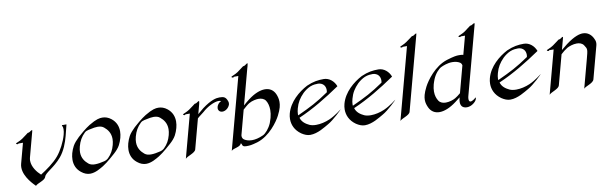

<svg xmlns="http://www.w3.org/2000/svg" viewBox="-45 -1076 4823 1525"><g transform="rotate(-10 2366.5 -313.5)"><path d="M194.4 -421.4C190 -421.4 187.5 -419.4 174.4 -410.6C168.2 -405.8 157.4 -405.3 157.4 -405.3C157.4 -405.3 131.4 -384.8 106.1 -367.2C81.5 -349.5 51.5 -343.2 51.5 -337.7C51.5 -333.6 61.3 -330.6 64.1 -330.6C67.5 -330.6 70.2 -335 70.2 -335H106.8L63.5 -173.3C60.8 -163.5 59.6 -153.6 59.6 -143.8C59.6 -63.3 140.3 10 149.4 20C165.2 1 226.2 -9.8 233.8 -38.1C242.2 -69.3 312.8 -96.2 374.2 -168.5C414.2 -215.8 436.1 -277.3 449.8 -328.6C459.8 -365.7 467.3 -399.4 472.4 -418.5C466.8 -419.4 453.4 -418.5 444.6 -418.5C439.2 -418.5 436.3 -420.4 435.7 -418C435.4 -417 435.1 -414.1 437 -412.1C441 -405.7 442.9 -396.6 442.9 -385.4C442.9 -372.7 440.5 -357.5 436 -340.8C421.9 -288.1 387.1 -220.2 352.8 -179.7C315.3 -134.8 253.4 -91.3 204.6 -60.5C174.6 -87.3 137.8 -134 137.8 -184.3C137.8 -192.8 138.9 -201.4 141.2 -210L193.2 -404.3C197 -418.5 197.8 -421.4 194.4 -421.4Z M637 -345.2C678.7 -355 699.2 -356.9 711.4 -356.9C731.9 -356.9 750.3 -352.5 763.3 -340.8C789.5 -319.4 812.7 -289 812.7 -241.4C812.7 -227.2 810.6 -211.4 805.9 -193.8C794.9 -152.8 779 -124.5 750.4 -96.2C741.9 -87.9 728.2 -80.6 716.8 -78.1C690.7 -71.8 665 -66.9 641.5 -66.9C621.5 -66.9 603.5 -70.8 589.5 -82.5C563.6 -104.1 539.8 -134.1 539.8 -181.6C539.8 -195.3 541.8 -210.6 546.4 -227.5C557.8 -270 575.4 -301.3 605 -329.6C613.1 -337.9 625.1 -342.8 637 -345.2ZM803.8 -124C823.6 -141.6 842.5 -162.6 853.3 -183.1C862.3 -200.2 869.8 -219.2 875.1 -238.8C879.6 -255.8 882.4 -273.5 882.4 -291C882.4 -329.2 869.3 -366.9 833.2 -396C809.5 -415 785.1 -422.4 761.7 -422.4C739.7 -422.4 713.4 -418.9 652.8 -382.3C618.5 -361.8 563.8 -314.5 551.9 -302.7C530.8 -282.2 510.8 -260.7 500 -240.2C491 -223.1 483.1 -204.6 477.7 -184.6C473.2 -167.7 470.5 -150.1 470.5 -132.6C470.5 -94.4 483.6 -56.6 519.7 -27.8C543.3 -8.3 567.4 0 590.9 0C633.8 0 674 -25.9 700 -41C739.8 -65.4 795.5 -116.7 803.8 -124Z M1088.6 -345.2C1130.3 -355 1150.9 -356.9 1163.1 -356.9C1183.6 -356.9 1201.9 -352.5 1214.9 -340.8C1241.1 -319.4 1264.3 -289 1264.3 -241.4C1264.3 -227.2 1262.3 -211.4 1257.6 -193.8C1246.6 -152.8 1230.7 -124.5 1202.1 -96.2C1193.5 -87.9 1179.8 -80.6 1168.4 -78.1C1142.3 -71.8 1116.6 -66.9 1093.2 -66.9C1073.2 -66.9 1055.2 -70.8 1041.2 -82.5C1015.2 -104.1 991.5 -134.1 991.5 -181.6C991.5 -195.3 993.5 -210.6 998 -227.5C1009.4 -270 1027.1 -301.3 1056.6 -329.6C1064.7 -337.9 1076.8 -342.8 1088.6 -345.2ZM1255.5 -124C1275.3 -141.6 1294.1 -162.6 1305 -183.1C1314 -200.2 1321.5 -219.2 1326.7 -238.8C1331.3 -255.8 1334 -273.5 1334 -291C1334 -329.2 1320.9 -366.9 1284.9 -396C1261.2 -415 1236.8 -422.4 1213.3 -422.4C1191.4 -422.4 1165 -418.9 1104.5 -382.3C1070.1 -361.8 1015.5 -314.5 1003.5 -302.7C982.4 -282.2 962.5 -260.7 951.6 -240.2C942.7 -223.1 934.8 -204.6 929.4 -184.6C924.9 -167.7 922.1 -150.1 922.1 -132.6C922.1 -94.4 935.2 -56.6 971.4 -27.8C995 -8.3 1019.1 0 1042.5 0C1085.5 0 1125.6 -25.9 1151.7 -41C1191.4 -65.4 1247.1 -116.7 1255.5 -124Z M1706 -418.5C1679.2 -418.5 1637.5 -410.6 1564.9 -356.4L1517.7 -316.9L1538.4 -394C1541.6 -406.2 1543.4 -418.5 1540.5 -418.5C1535.1 -418.5 1527.1 -412.1 1521.2 -408.2C1514.5 -403.3 1503.6 -402.8 1503.6 -402.8C1503.6 -402.8 1477 -381.8 1451.8 -364.3C1430.6 -349.1 1398.8 -339.8 1397.8 -335.9C1396.6 -331.5 1407.3 -327.6 1410.7 -327.6C1413.6 -327.6 1416.5 -333 1416.5 -333H1452.2L1358.9 15.1C1375.4 -4.4 1437.4 -17.1 1444.8 -44.9L1508.9 -284.2C1522.4 -297.9 1549.5 -315.4 1561.8 -326.7C1601.4 -363.3 1659.4 -392.1 1694.6 -392.1C1702.4 -392.1 1709.3 -390.6 1713.8 -387.2C1697.3 -380.4 1683.3 -364.7 1678.8 -347.7C1677.7 -343.5 1677.1 -339.5 1677.1 -335.8C1677.1 -316.8 1690.5 -303.2 1711.3 -303.2C1735.2 -303.2 1759.9 -322.3 1769.1 -345.7C1770.1 -347.7 1770.5 -349.1 1770.9 -350.6C1771.7 -353.7 1772.2 -357.2 1772.2 -361.1C1772.2 -365.7 1771.5 -370.9 1769.5 -376.5C1756.7 -412.6 1740.7 -418.5 1706 -418.5Z M1930.7 -332C1958.1 -348.6 1993.6 -353.5 2009.2 -353.5C2032.7 -353.5 2054.1 -346.2 2066.4 -328.1C2078.8 -309.1 2086.4 -282.5 2086.4 -250.4C2086.4 -231.4 2083.7 -210.4 2077.7 -188C2074.4 -175.8 2069.9 -162.6 2064.6 -148.4C2047 -106.4 2015.8 -71.8 1994.6 -62C1958.4 -45.4 1927.9 -39.1 1902.5 -39.1C1876.1 -39.1 1855.6 -46.4 1841.9 -55.2C1832.2 -61 1825.5 -71.5 1825.5 -85.4C1825.5 -87.8 1825.7 -90.2 1826.1 -92.8L1878.8 -289.6C1893.1 -302.7 1918.6 -325.2 1930.7 -332ZM1971.8 -647.5C1967.4 -647.5 1962.2 -642.6 1951.4 -635.3C1944.6 -629.9 1933.7 -629.4 1933.7 -629.4L1882.5 -591.3C1860.9 -576.2 1829.1 -566.9 1828.1 -563C1826.7 -558.1 1837.5 -554.7 1840.5 -554.7C1844.4 -554.7 1846.8 -560.1 1846.8 -560.1H1883.4L1728.9 16.6C1744.9 -2.9 1801.2 0 1809.2 -29.8C1823.9 -24.7 1808 0 1849.5 0C1878.8 0 1890.2 -1 1940 -15.1C2042.7 -46.4 2115.4 -150.4 2138.4 -195.8C2150.6 -219.7 2159.1 -240.2 2163.8 -257.8C2168 -273.5 2169.8 -288 2169.8 -301.5C2169.8 -325.6 2163.9 -346.6 2155.6 -365.7C2139.2 -401.4 2109.9 -419.4 2071.8 -419.4C2032.8 -419.4 1985.2 -400.4 1934.7 -361.3C1922.2 -353 1902.6 -334.5 1887.4 -321.8L1963.7 -606.4L1964.6 -609.9C1965.6 -613.3 1967.1 -617.2 1968 -620.6C1971.4 -633.3 1974.7 -647.5 1971.8 -647.5Z M2553 -310.5C2458 -245.6 2404.9 -218.8 2297.4 -169.4C2297 -172.8 2296.8 -176.4 2296.8 -180C2296.8 -193.4 2299.6 -208.5 2303.9 -224.6C2316.2 -270.5 2336.7 -303.2 2370.9 -337.9C2387.3 -353.5 2410.3 -370.1 2432.8 -379.4C2456.9 -389.2 2481.6 -390.1 2495.7 -390.1C2514.3 -390.1 2532.9 -381.3 2542.4 -369.1C2551.3 -358.3 2555.4 -343.3 2555.4 -328.9C2555.4 -322.5 2554.6 -316.3 2553 -310.5ZM2644.3 -343.3C2629.4 -384.3 2592.2 -418.5 2546.3 -418.5C2502.4 -418.5 2460.9 -413.1 2407.6 -389.2C2338.2 -352.5 2258.7 -287.1 2234.2 -195.8C2230.3 -181.4 2228.2 -166.3 2228.2 -151C2228.2 -106.1 2246.8 -59.5 2295.8 -24.9C2318.6 -9.8 2341.4 0 2365.8 0C2426.4 0 2487.2 -41 2518.7 -58.6C2562.7 -82.5 2641.1 -158.2 2636.7 -158.2C2636.7 -158.2 2588.9 -118.2 2535.7 -94.7C2500.9 -79.6 2460.8 -70.3 2425.7 -70.3C2405.6 -70.3 2387.4 -73.2 2373 -79.6C2344.8 -92.8 2314.9 -112.3 2304.2 -148.9C2421.8 -199.7 2533.8 -268.1 2644.3 -343.3Z M2993.9 -310.5C2898.9 -245.6 2845.8 -218.8 2738.4 -169.4C2737.9 -172.8 2737.7 -176.4 2737.7 -180C2737.7 -193.4 2740.5 -208.5 2744.8 -224.6C2757.1 -270.5 2777.6 -303.2 2811.8 -337.9C2828.2 -353.5 2851.2 -370.1 2873.7 -379.4C2897.8 -389.2 2922.5 -390.1 2936.7 -390.1C2955.2 -390.1 2973.9 -381.3 2983.3 -369.1C2992.2 -358.3 2996.3 -343.3 2996.3 -328.9C2996.3 -322.5 2995.5 -316.3 2993.9 -310.5ZM3085.2 -343.3C3070.3 -384.3 3033.1 -418.5 2987.2 -418.5C2943.3 -418.5 2901.8 -413.1 2848.5 -389.2C2779.1 -352.5 2699.6 -287.1 2675.1 -195.8C2671.3 -181.4 2669.1 -166.3 2669.1 -151C2669.1 -106.1 2687.7 -59.5 2736.7 -24.9C2759.5 -9.8 2782.3 0 2806.7 0C2867.3 0 2928.1 -41 2959.6 -58.6C3003.6 -82.5 3082 -158.2 3077.6 -158.2C3077.6 -158.2 3029.8 -118.2 2976.6 -94.7C2941.8 -79.6 2901.7 -70.3 2866.6 -70.3C2846.6 -70.3 2828.3 -73.2 2813.9 -79.6C2785.7 -92.8 2755.8 -112.3 2745.1 -148.9C2862.7 -199.7 2974.8 -268.1 3085.2 -343.3Z M3330.9 -630.9C3332.9 -638.3 3334.3 -642.9 3334.3 -645.3C3334.3 -646.8 3333.7 -647.5 3332.4 -647.5C3327.1 -647.5 3319 -641.1 3312.9 -636.7C3306.4 -632.3 3295.5 -631.8 3295.5 -631.8C3295.5 -631.8 3268.9 -610.8 3243.8 -593.8C3222.5 -578.1 3190.8 -568.8 3189.6 -564.5C3188.4 -560.1 3199.3 -557.1 3202.7 -557.1C3205.7 -557.1 3208.3 -561.5 3208.3 -561.5H3244L3089.5 15.1C3105.9 -4.4 3166.1 -15.6 3173.5 -43.5Z M3484.2 -350.6C3500.5 -358.4 3536.8 -373.5 3574.9 -373.5C3602.7 -373.5 3622.8 -366.7 3636.6 -357.9C3644.1 -353 3649.2 -344.7 3650.8 -334.5L3593.3 -119.6C3579.2 -107.4 3560.3 -93.3 3548.8 -86.9C3532.6 -77.1 3500.3 -65.9 3470.5 -65.9C3447.5 -65.9 3426.4 -72.8 3413.8 -91.3C3400.9 -110.7 3392.2 -135.9 3392.2 -167.9C3392.2 -185 3394.7 -204 3400.3 -225.1C3403.6 -237.3 3408.7 -251 3413.9 -264.6C3431 -306.6 3462.6 -340.8 3484.2 -350.6ZM3801.6 -647.5C3798.2 -647.5 3794.1 -647 3782.6 -638.7C3775.9 -633.8 3765.1 -633.3 3765.1 -633.3L3714.3 -595.2C3692.7 -580.1 3661.4 -570.8 3659.4 -566.9C3657.7 -562.5 3668.9 -558.6 3672.3 -558.6C3675.2 -558.6 3677.9 -563 3677.9 -563H3712.1L3672.3 -414.6C3661.6 -418.5 3650.9 -418.5 3637.2 -418.5C3616.7 -418.5 3597 -416 3538.6 -398.4C3436.3 -366.7 3363.7 -263.2 3340.1 -217.3C3327.9 -193.4 3319.4 -172.9 3314.7 -155.3C3310.7 -140.4 3309 -127.3 3309 -115.3C3309 -92 3315.6 -72.9 3324.5 -53.2C3340.9 -18.1 3370.3 0 3408.4 0C3446.9 0 3495 -19 3545.3 -57.1C3556.3 -65.4 3570.9 -76.2 3584.8 -87.9C3580.8 -73.2 3579 -60.7 3579 -50.2C3579 -12.3 3602.1 0 3630.1 0C3667.7 0 3704.1 -32.2 3709.7 -53.2C3712.2 -62.5 3708.6 -65.4 3708.1 -65.4C3707.4 -61 3680.8 -40 3665.7 -40C3655.3 -40 3651.5 -49.9 3651.5 -62.4C3651.5 -69.3 3652.7 -77.1 3654.6 -84.5L3801.8 -633.8C3803.4 -639.7 3804.1 -643 3804.1 -644.9C3804.1 -647.2 3803.2 -647.5 3801.6 -647.5Z M4166.8 -310.5C4071.8 -245.6 4018.7 -218.8 3911.2 -169.4C3910.7 -172.8 3910.5 -176.4 3910.5 -180C3910.5 -193.4 3913.4 -208.5 3917.7 -224.6C3930 -270.5 3950.5 -303.2 3984.7 -337.9C4001.1 -353.5 4024.1 -370.1 4046.6 -379.4C4070.7 -389.2 4095.3 -390.1 4109.5 -390.1C4128.1 -390.1 4146.7 -381.3 4156.1 -369.1C4165.1 -358.3 4169.1 -343.3 4169.1 -328.9C4169.1 -322.5 4168.3 -316.3 4166.8 -310.5ZM4258.1 -343.3C4243.2 -384.3 4206 -418.5 4160.1 -418.5C4116.1 -418.5 4074.6 -413.1 4021.4 -389.2C3952 -352.5 3872.4 -287.1 3848 -195.8C3844.1 -181.4 3842 -166.3 3842 -151C3842 -106.1 3860.6 -59.5 3909.6 -24.9C3932.4 -9.8 3955.2 0 3979.6 0C4040.1 0 4100.9 -41 4132.5 -58.6C4176.5 -82.5 4254.9 -158.2 4250.5 -158.2C4250.5 -158.2 4202.7 -118.2 4149.5 -94.7C4114.7 -79.6 4074.6 -70.3 4039.4 -70.3C4019.4 -70.3 4001.2 -73.2 3986.7 -79.6C3958.5 -92.8 3928.6 -112.3 3917.9 -148.9C4035.5 -199.7 4147.6 -268.1 4258.1 -343.3Z M4474.8 -418.5C4468.9 -418.5 4462 -412.6 4455.4 -408.2C4448.8 -403.3 4437.9 -402.8 4437.9 -402.8C4437.9 -402.8 4411.3 -381.8 4386 -364.3C4362.6 -347.7 4333.3 -340.3 4331.9 -335.4C4330.9 -331.5 4341.6 -327.6 4345 -327.6C4347.9 -327.6 4350.8 -333 4350.8 -333H4386.5L4292.9 16.1C4309.4 -3.4 4369.9 -16.1 4377.4 -43.9L4441.7 -284.2C4455.2 -297.9 4481 -317.9 4496.1 -326.7C4512.3 -335.9 4544.7 -347.7 4575 -347.7C4597.4 -347.7 4619 -340.8 4631.1 -322.3C4642.1 -305.5 4647.8 -297.3 4647.8 -282.6C4647.8 -269 4643 -249.7 4633.1 -212.9L4571.6 16.6C4586.8 -2 4647.9 -13.2 4656.2 -43.9L4725.9 -304.2C4728.1 -312.2 4728.9 -319.3 4728.9 -325.6C4728.9 -342 4723.2 -352.8 4719.8 -359.9C4704 -395.5 4674.5 -418.5 4636.4 -418.5C4612 -418.5 4569.5 -409.2 4499.2 -356.4L4450.5 -316.9L4471.8 -396.5C4477.6 -418 4478.2 -418.5 4474.8 -418.5Z"/></g></svg>

Font: Pierce
Style: Oblique
Weight: 400
Italic angle: -15°
Version: Version 0.2.0